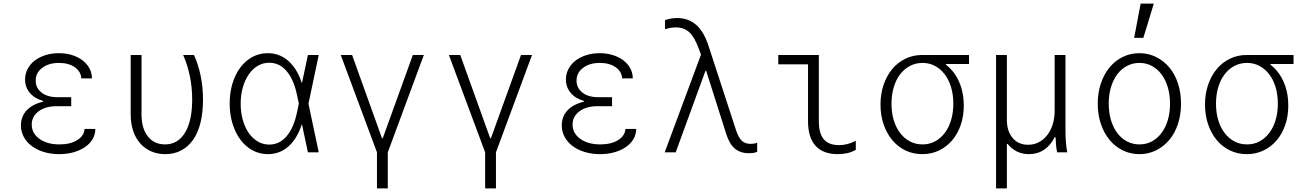

<svg xmlns="http://www.w3.org/2000/svg" viewBox="-20 -845 7240 1065"><path d="M431 -410H490Q490 -440 476 -466Q462 -492 437.5 -510.5Q413 -529 379.5 -539.5Q346 -550 307 -550Q266 -550 231.5 -539Q197 -528 172 -508.5Q147 -489 133 -462Q119 -435 119 -404Q119 -362 145 -330.5Q171 -299 219 -285V-281Q160 -267 128 -233Q96 -199 96 -149Q96 -115 112 -85.5Q128 -56 156 -35Q184 -14 223 -2Q262 10 308 10Q352 10 388.5 -0.5Q425 -11 452 -29.5Q479 -48 494 -74Q509 -100 509 -130H449Q447 -92 408.5 -68Q370 -44 310 -44Q241 -44 198.5 -75Q156 -106 156 -154Q156 -199 194 -227.5Q232 -256 295 -256H375V-306H297Q243 -306 210.5 -331.5Q178 -357 178 -398Q178 -441 214 -468.5Q250 -496 307 -496Q361 -496 395 -472Q429 -448 431 -410Z M1056 -540H996Q1020 -486 1033 -423.5Q1046 -361 1046 -293Q1046 -175 1006.5 -109.5Q967 -44 895 -44Q835 -44 800 -88.5Q765 -133 765 -210V-540H705V-210Q705 -160 718.5 -119.5Q732 -79 757.5 -50Q783 -21 818.5 -5.5Q854 10 897 10Q946 10 985 -10.5Q1024 -31 1051 -69.5Q1078 -108 1092 -164Q1106 -220 1106 -292Q1106 -361 1093 -424.5Q1080 -488 1056 -540Z M1645 -305V-235L1627 -320Q1609 -405 1569.5 -451Q1530 -497 1473 -497Q1439 -497 1410 -480Q1381 -463 1360 -432.5Q1339 -402 1327 -360.5Q1315 -319 1315 -270Q1315 -221 1327 -179Q1339 -137 1360 -107Q1381 -77 1410 -60Q1439 -43 1473 -43Q1530 -43 1569.5 -89Q1609 -135 1627 -220ZM1668 -210Q1647 -104 1594.5 -47Q1542 10 1466 10Q1420 10 1381 -11Q1342 -32 1314 -69.5Q1286 -107 1270 -158.5Q1254 -210 1254 -270Q1254 -331 1269.5 -382Q1285 -433 1313 -470.5Q1341 -508 1380 -529Q1419 -550 1465 -550Q1541 -550 1594 -493Q1647 -436 1668 -330L1680 -270ZM1638 -371H1652L1688 -540H1748L1691 -270L1748 0H1688L1652 -169H1638L1662 -270Z M2071 200H2131V0L2331 -540H2270L2103 -78H2099L1933 -540H1870L2071 0Z M2671 200H2731V0L2931 -540H2870L2703 -78H2699L2533 -540H2470L2671 0Z M3431 -410H3490Q3490 -440 3476 -466Q3462 -492 3437.5 -510.5Q3413 -529 3379.5 -539.5Q3346 -550 3307 -550Q3266 -550 3231.5 -539Q3197 -528 3172 -508.5Q3147 -489 3133 -462Q3119 -435 3119 -404Q3119 -362 3145 -330.5Q3171 -299 3219 -285V-281Q3160 -267 3128 -233Q3096 -199 3096 -149Q3096 -115 3112 -85.5Q3128 -56 3156 -35Q3184 -14 3223 -2Q3262 10 3308 10Q3352 10 3388.5 -0.5Q3425 -11 3452 -29.5Q3479 -48 3494 -74Q3509 -100 3509 -130H3449Q3447 -92 3408.5 -68Q3370 -44 3310 -44Q3241 -44 3198.5 -75Q3156 -106 3156 -154Q3156 -199 3194 -227.5Q3232 -256 3295 -256H3375V-306H3297Q3243 -306 3210.5 -331.5Q3178 -357 3178 -398Q3178 -441 3214 -468.5Q3250 -496 3307 -496Q3361 -496 3395 -472Q3429 -448 3431 -410Z M3667 0H3728L3893 -452H3897L4009 -100Q4026 -46 4056.5 -20.5Q4087 5 4135 5Q4147 5 4157.5 3.5Q4168 2 4180 -3V-54Q4172 -50 4163.5 -48.5Q4155 -47 4145 -47Q4113 -47 4095 -64Q4077 -81 4063 -122L3909 -594Q3883 -672 3840 -708.5Q3797 -745 3736 -745Q3721 -745 3705 -742.5Q3689 -740 3669 -734V-683Q3685 -688 3699.5 -690.5Q3714 -693 3728 -693Q3774 -693 3803 -666.5Q3832 -640 3856 -575L3875 -524L3878 -568Z M4522 -173Q4522 -105 4549.5 -72.5Q4577 -40 4634 -40Q4658 -40 4681 -46Q4704 -52 4727 -64V-14Q4707 -2 4681.5 4Q4656 10 4627 10Q4546 10 4504 -36Q4462 -82 4462 -173V-488H4297V-540H4522Z M5097 -44Q5059 -44 5027.5 -60.5Q4996 -77 4973 -107Q4950 -137 4937.5 -178.5Q4925 -220 4925 -270Q4925 -320 4937.5 -361.5Q4950 -403 4973 -433Q4996 -463 5027.5 -479.5Q5059 -496 5097 -496Q5135 -496 5166 -479.5Q5197 -463 5220 -433Q5243 -403 5255.5 -361.5Q5268 -320 5268 -270Q5268 -220 5255.5 -178.5Q5243 -137 5220 -107Q5197 -77 5166 -60.5Q5135 -44 5097 -44ZM5096 10Q5146 10 5188 -10Q5230 -30 5261 -66Q5292 -102 5309 -151.5Q5326 -201 5326 -260Q5326 -319 5309 -368.5Q5292 -418 5261 -454Q5230 -490 5187.5 -510Q5145 -530 5095 -530L5227 -476V-490H5355V-540H5095Q5045 -540 5002.5 -519.5Q4960 -499 4929.5 -462.5Q4899 -426 4881.5 -375.5Q4864 -325 4864 -265Q4864 -205 4881.5 -154.5Q4899 -104 4929.5 -67.5Q4960 -31 5002.5 -10.5Q5045 10 5096 10Z M5505 200H5565V-47H5569Q5590 -20 5620 -5Q5650 10 5687 10Q5735 10 5771.5 -14.5Q5808 -39 5830 -84H5835Q5836 -57 5838 -37Q5840 -17 5844 0H5900Q5895 -24 5892.5 -56Q5890 -88 5890 -130V-540H5830V-230Q5830 -189 5819 -154.5Q5808 -120 5788.5 -95Q5769 -70 5742 -56Q5715 -42 5683 -42Q5629 -42 5597 -79.5Q5565 -117 5565 -180V-540H5505Z M6300 10Q6350 10 6392.5 -11Q6435 -32 6466 -69Q6497 -106 6514 -157.5Q6531 -209 6531 -270Q6531 -331 6514 -382.5Q6497 -434 6466 -471Q6435 -508 6392.5 -529Q6350 -550 6300 -550Q6250 -550 6207.5 -529Q6165 -508 6134.5 -471Q6104 -434 6086.5 -382.5Q6069 -331 6069 -270Q6069 -209 6086.5 -157.5Q6104 -106 6134.5 -69Q6165 -32 6207.5 -11Q6250 10 6300 10ZM6300 -44Q6263 -44 6231.5 -60.5Q6200 -77 6177.5 -107Q6155 -137 6142.5 -178.5Q6130 -220 6130 -270Q6130 -320 6142.5 -361.5Q6155 -403 6177.5 -433Q6200 -463 6231.5 -479.5Q6263 -496 6300 -496Q6338 -496 6369 -479.5Q6400 -463 6422.5 -433Q6445 -403 6457.5 -361.5Q6470 -320 6470 -270Q6470 -220 6457.5 -178.5Q6445 -137 6422.5 -107Q6400 -77 6369 -60.5Q6338 -44 6300 -44ZM6380 -825H6307L6271 -635H6322Z M6897 -44Q6859 -44 6827.5 -60.5Q6796 -77 6773 -107Q6750 -137 6737.5 -178.5Q6725 -220 6725 -270Q6725 -320 6737.5 -361.5Q6750 -403 6773 -433Q6796 -463 6827.5 -479.5Q6859 -496 6897 -496Q6935 -496 6966 -479.5Q6997 -463 7020 -433Q7043 -403 7055.5 -361.5Q7068 -320 7068 -270Q7068 -220 7055.5 -178.5Q7043 -137 7020 -107Q6997 -77 6966 -60.5Q6935 -44 6897 -44ZM6896 10Q6946 10 6988 -10Q7030 -30 7061 -66Q7092 -102 7109 -151.5Q7126 -201 7126 -260Q7126 -319 7109 -368.5Q7092 -418 7061 -454Q7030 -490 6987.5 -510Q6945 -530 6895 -530L7027 -476V-490H7155V-540H6895Q6845 -540 6802.5 -519.5Q6760 -499 6729.5 -462.5Q6699 -426 6681.5 -375.5Q6664 -325 6664 -265Q6664 -205 6681.5 -154.5Q6699 -104 6729.5 -67.5Q6760 -31 6802.5 -10.5Q6845 10 6896 10Z"/></svg>

Font: CommitMonoV142 ExtLt
Style: Regular
Weight: 200
Monospace: yes
Designer: Eigil Nikolajsen
Foundry: Eigil Nikolajsen
Version: Version 1.142